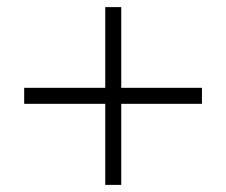

<svg xmlns="http://www.w3.org/2000/svg" viewBox="-20 -520 636 540"><path d="M276 0H321V-228H548V-273H321V-500H276V-273H48V-228H276Z"/></svg>

Font: Mluvka ExtraLight
Style: Regular
Weight: 200
Designer: Modified by Jiří Krblich, Original typeface by Gumpita Rahayu
Foundry: Gumpita Rahayu & Jiří Krblich
Version: Version 2.000;Glyphs 3.1.1 (3134)